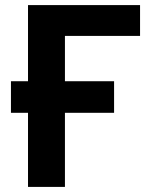

<svg xmlns="http://www.w3.org/2000/svg" viewBox="-20 -734 640 754"><path d="M428 -291V-415H235V-593H530V-714H90V-415H23V-291H90V0H235V-291Z"/></svg>

Font: Noto Sans Mono UI
Style: Bold
Weight: 700
Designer: Monotype Design team
Foundry: Monotype Imaging Inc.
Version: 1.000